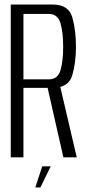

<svg xmlns="http://www.w3.org/2000/svg" viewBox="-20 -695 391 848"><path d="M27.5 0H83.5V-307H211.5Q283 -307 299.2 -362.5Q315.5 -418 315.5 -489Q315.5 -560.5 299.5 -617.8Q283.5 -675 212.5 -675H27.5ZM260 0H319L242.5 -327.5L187.5 -319ZM83.5 -344.5V-633.5H195Q235.5 -633.5 247.2 -592.2Q259 -551 259 -488.5Q259 -427 247.5 -385.8Q236 -344.5 195 -344.5ZM136 133H158.5L204 39.5H166.5Z"/></svg>

Font: Anybody Condensed Light
Style: Regular
Weight: 300
Width: 3
Designer: Tyler Finck
Foundry: Etcetera Type Company
Version: Version 1.113;gftools[0.9.25]